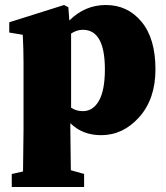

<svg xmlns="http://www.w3.org/2000/svg" viewBox="-20 -525 663 767"><path d="M264 -391V-95Q284 -81 311 -81Q352 -81 375.5 -123Q399 -165 399 -248Q399 -406 311 -406Q287 -406 264 -391ZM253 -496 257 -443Q319 -505 403 -505Q490 -505 545.5 -438Q601 -371 601 -248Q601 -130 536.5 -57.5Q472 15 384 15Q309 15 261 -33V-8Q261 27 263 155L316 170V222H27V170L72 160Q74 26 74 -8V-274Q74 -326 71 -386L17 -395V-436L236 -505Z"/></svg>

Font: TypoPRO Source Serif Pro
Style: Regular
Weight: 900
Designer: Frank Grießhammer
Foundry: Adobe Systems Incorporated
Version: Version 1.017;PS 1.0;hotconv 1.0.79;makeotf.lib2.5.61930